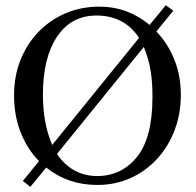

<svg xmlns="http://www.w3.org/2000/svg" viewBox="-20 -704 763 747"><path d="M366.7 -678.2Q422.4 -678.2 472.2 -659.7Q522 -641.1 562 -606.9L625 -683.6L654.3 -662.6L588.4 -581.5Q632.3 -536.1 658 -472.9Q683.6 -409.7 683.6 -335.4Q683.6 -260.3 658.9 -196.3Q634.3 -132.3 590.1 -84.7Q545.9 -37.1 486.8 -10.7Q427.7 15.6 358.4 15.6Q244.6 15.6 159.7 -52.2L98.1 22.9L68.8 0L131.8 -77.1Q86.4 -123.5 60.5 -188.7Q34.7 -253.9 34.7 -333Q34.7 -407.7 59.8 -470.7Q85 -533.7 130.1 -580.3Q175.3 -627 235.8 -652.6Q296.4 -678.2 366.7 -678.2ZM356 -643.6Q256.8 -643.6 201.9 -561.3Q147 -479 147 -336.4Q147 -281.7 155.3 -234.1Q163.6 -186.5 183.1 -140.1L521 -556.6Q464.4 -643.1 356 -643.6ZM356.9 -19Q452.1 -19 512.2 -92.5Q572.3 -166 573.2 -322.3Q573.7 -379.4 566.4 -426.5Q559.1 -473.6 539.6 -521.5L201.7 -105Q229 -64 268.3 -41.7Q307.6 -19.5 356.9 -19Z"/></svg>

Font: Awami Nastaliq
Style: Regular
Weight: 400
Designer: Peter Martin, SIL International
Foundry: SIL International
Version: Version 3.100